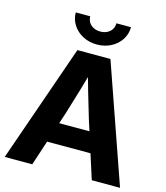

<svg xmlns="http://www.w3.org/2000/svg" viewBox="-134 -1044 988 1145"><g transform="rotate(15 360.0 -471.0)"><path d="M257.8 -727.5H461.7L715.9 0H541.3L431.2 -344.7Q404.4 -434.2 383.4 -505.8Q362.4 -577.3 338.9 -663.8H381.8Q336.4 -501.8 287.5 -344.7L173.9 0H3.9ZM168.7 -278.4H551.5V-153.4H168.7ZM190.1 -942.1H279.6Q279.6 -921 289.9 -904.5Q300.3 -888.1 318.7 -878.9Q337 -869.7 360.6 -869.7Q384 -869.7 402.3 -878.9Q420.7 -888.1 430.9 -904.5Q441.1 -921 441.1 -942.1H531.2Q531.2 -900.1 508.7 -865.1Q486.2 -830.2 447.2 -809.9Q408.3 -789.6 360.6 -789.6Q313 -789.6 274.1 -809.9Q235.1 -830.2 212.6 -865.1Q190.1 -900.1 190.1 -942.1Z"/></g></svg>

Font: Intratopia Thin
Style: Regular
Weight: 100
Designer: Rasmus Andersson
Foundry: rsms
Version: Version 3.000;Glyphs 3.2.3 (3260)